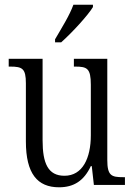

<svg xmlns="http://www.w3.org/2000/svg" viewBox="-20 -786 571 816"><path d="M214 -619V-606H240C287 -648 354 -721 375 -756V-766H292C276 -721 243 -669 214 -619ZM231 10C294 10 337 -18 366 -80H370L379 0H511V-33H503C454 -33 436 -39 436 -106V-536H294V-503H299C350 -503 366 -496 366 -426V-211C366 -114 331 -39 254 -39C184 -39 161 -92 161 -190V-536H17V-503H23C75 -503 90 -495 90 -432V-185C90 -48 139 10 231 10Z"/></svg>

Font: Noto Serif Armenian Condensed Light
Style: Regular
Weight: 300
Width: 3
Designer: Monotype Design Team
Foundry: Monotype Imaging Inc.
Version: Version 2.008